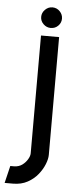

<svg xmlns="http://www.w3.org/2000/svg" viewBox="-101 -698 367 919"><g transform="rotate(5 83.0 -238.5)"><path d="M-42 190 -22 107H-2Q20 106 35.5 94.5Q51 83 60.5 67Q70 51 70 38V-528H157V38Q157 57 147 82.5Q137 108 117.5 132.5Q98 157 68 173.5Q38 190 -2 190ZM113 -568Q93 -568 78 -582.5Q63 -597 63 -617Q63 -637 78 -652Q93 -667 113 -667Q134 -667 148.5 -652Q163 -637 163 -617Q163 -597 148.5 -582.5Q134 -568 113 -568Z"/></g></svg>

Font: Stick No Bills ExtraLight Medium
Style: Regular
Weight: 500
Version: Version 2.000